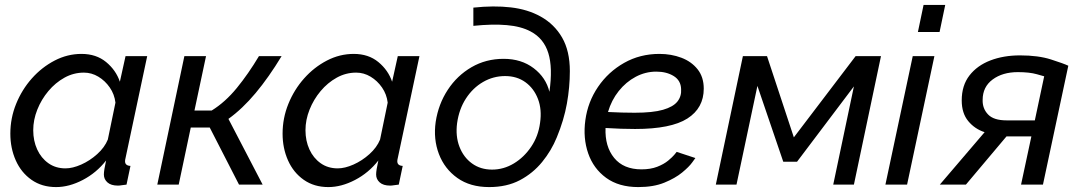

<svg xmlns="http://www.w3.org/2000/svg" viewBox="-20 -750 4388 780"><path d="M208 10Q150 10 108 -19.5Q66 -49 44 -98.5Q22 -148 22 -207Q22 -270 45.5 -328Q69 -386 109.5 -431.5Q150 -477 202 -504Q254 -531 311 -531Q371 -531 411 -498Q451 -465 467 -418L490 -522H578L490 -108Q489 -104 488.5 -101Q488 -98 488 -95Q488 -77 510 -76L494 0Q483 1 474.5 2.5Q466 4 459 4Q431 4 416.5 -9Q402 -22 402 -41Q402 -58 411 -98Q372 -48 316.5 -19Q261 10 208 10ZM246 -66Q275 -66 310 -81.5Q345 -97 375 -124Q405 -151 418 -183L449 -333Q445 -367 426 -394.5Q407 -422 379.5 -438.5Q352 -455 321 -455Q279 -455 242 -434.5Q205 -414 176.5 -380Q148 -346 131.5 -304.5Q115 -263 115 -221Q115 -178 131 -143Q147 -108 176.5 -87Q206 -66 246 -66Z M619 0 729 -522H817L770 -301H840Q895 -335 942 -392.5Q989 -450 1032 -522H1124Q1072 -436 1018.5 -372Q965 -308 908 -267L1047 0H951L832 -232H755L706 0Z M1314 10Q1256 10 1214 -19.5Q1172 -49 1150 -98.5Q1128 -148 1128 -207Q1128 -270 1151.5 -328Q1175 -386 1215.5 -431.5Q1256 -477 1308 -504Q1360 -531 1417 -531Q1477 -531 1517 -498Q1557 -465 1573 -418L1596 -522H1684L1596 -108Q1595 -104 1594.5 -101Q1594 -98 1594 -95Q1594 -77 1616 -76L1600 0Q1589 1 1580.5 2.5Q1572 4 1565 4Q1537 4 1522.5 -9Q1508 -22 1508 -41Q1508 -58 1517 -98Q1478 -48 1422.5 -19Q1367 10 1314 10ZM1352 -66Q1381 -66 1416 -81.5Q1451 -97 1481 -124Q1511 -151 1524 -183L1555 -333Q1551 -367 1532 -394.5Q1513 -422 1485.5 -438.5Q1458 -455 1427 -455Q1385 -455 1348 -434.5Q1311 -414 1282.5 -380Q1254 -346 1237.5 -304.5Q1221 -263 1221 -221Q1221 -178 1237 -143Q1253 -108 1282.5 -87Q1312 -66 1352 -66Z M1967 10Q1890 10 1838 -27Q1786 -64 1763 -124.5Q1740 -185 1750 -255Q1761 -327 1799 -385Q1837 -443 1895.5 -477Q1954 -511 2026 -511Q2098 -511 2148 -473Q2198 -435 2212 -377Q2226 -475 2207.5 -534.5Q2189 -594 2136 -622Q2097 -643 2038.5 -648Q1980 -653 1903 -645V-719Q1986 -728 2055 -720Q2124 -712 2176 -683Q2232 -652 2263.5 -597.5Q2295 -543 2295 -461Q2295 -396 2283 -329Q2271 -262 2242 -192Q2220 -138 2182.5 -92Q2145 -46 2092 -18Q2039 10 1967 10ZM1979 -61Q2026 -61 2067.5 -86Q2109 -111 2138 -154Q2167 -197 2174 -251Q2182 -305 2165.5 -348Q2149 -391 2114.5 -416Q2080 -441 2032 -441Q1984 -441 1942.5 -417Q1901 -393 1873 -350Q1845 -307 1837 -250Q1830 -197 1846.5 -154Q1863 -111 1897.5 -86Q1932 -61 1979 -61Z M2573 10Q2494 10 2442.5 -27.5Q2391 -65 2369.5 -127Q2348 -189 2358 -262Q2368 -336 2409.5 -397Q2451 -458 2515.5 -494.5Q2580 -531 2659 -531Q2707 -531 2748 -515.5Q2789 -500 2814 -468.5Q2839 -437 2839 -390Q2839 -311 2772.5 -268.5Q2706 -226 2560 -226Q2532 -226 2502.5 -227Q2473 -228 2440 -230Q2437 -155 2475 -108.5Q2513 -62 2586 -62Q2623 -62 2650 -72.5Q2677 -83 2694.5 -97.5Q2712 -112 2720.5 -122.5Q2729 -133 2729 -133L2805 -108Q2805 -108 2792 -90Q2779 -72 2751 -49Q2723 -26 2679 -8Q2635 10 2573 10ZM2646 -459Q2602 -459 2562.5 -438Q2523 -417 2493.5 -380Q2464 -343 2450 -295Q2508 -292 2558 -292Q2632 -292 2673.5 -304Q2715 -316 2732 -337.5Q2749 -359 2747 -388Q2746 -423 2717 -441Q2688 -459 2646 -459Z M2888 0 2998 -522H3096L3205 -192L3456 -522H3559L3449 0H3365L3449 -399L3218 -93H3162L3057 -401L2972 0Z M3732 -730H3820L3797 -620H3709ZM3688 -522H3776L3665 0H3577Z M3798 0 3980 -213Q3940 -226 3913.5 -258Q3887 -290 3887 -342Q3887 -403 3918.5 -443.5Q3950 -484 4003.5 -504.5Q4057 -525 4124 -525Q4198 -525 4249.5 -508.5Q4301 -492 4320 -483L4217 0H4128L4170 -196H4069L3904 0ZM4069 -261H4184L4222 -440Q4222 -440 4192 -448.5Q4162 -457 4115 -457Q4053 -457 4012.5 -427Q3972 -397 3972 -344Q3971 -309 3994 -285Q4017 -261 4069 -261Z"/></svg>

Font: Raleway Medium
Style: Italic
Weight: 500
Italic angle: -12°
Designer: Matt McInerney, Pablo Impallari, Rodrigo Fuenzalida
Foundry: Matt McInerney, Pablo Impallari, Rodrigo Fuenzalida
Version: Version 4.026